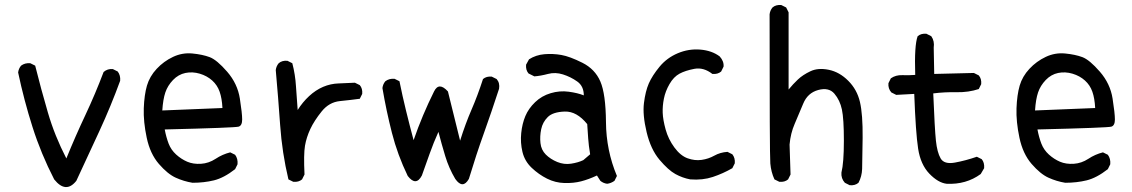

<svg xmlns="http://www.w3.org/2000/svg" viewBox="-20 -735 4540 770"><path d="M197.3 -15.6Q144.5 -118.2 110.4 -225.6Q76.2 -333 52.7 -444.3Q54.7 -460 64.5 -471.7Q80.1 -483.4 101.6 -481.4L121.1 -471.7Q144.5 -377.9 171.9 -284.2Q199.2 -190.4 246.1 -99.6Q282.2 -188.5 322.3 -273.4Q362.3 -358.4 395.5 -446.3Q411.1 -460 432.6 -458L452.1 -448.2Q463.9 -432.6 461.9 -411.1Q424.8 -309.6 378.9 -210Q333 -110.4 286.1 -9.8Q244.1 43 197.3 -15.6Z M752 -2Q716.8 -7.8 684.6 -22.5Q652.3 -37.1 617.2 -77.6Q582 -118.2 568.4 -182.6Q554.7 -247.1 556.6 -300.8Q558.6 -354.5 569.3 -391.6Q580.1 -428.7 608.4 -459Q636.7 -489.3 673.8 -506.8Q710.9 -524.4 751.5 -520.5Q792 -516.6 820.8 -505.9Q849.6 -495.1 891.1 -447.3Q932.6 -399.4 941.9 -339.8Q951.2 -280.3 951.2 -255.9Q951.2 -231.4 937 -227.1Q922.9 -222.7 640.6 -215.8Q646.5 -184.6 656.2 -159.2Q666 -133.8 686.5 -115.2Q707 -96.7 731 -86.4Q754.9 -76.2 786.1 -78.1Q817.4 -80.1 844.7 -98.1Q872.1 -116.2 903.3 -124L922.9 -114.3Q934.6 -98.6 932.6 -76.2L922.9 -56.6Q877.9 -21.5 837.9 -11.7Q797.9 -2 752 -2ZM872.1 -301.8Q870.1 -340.8 860.8 -367.2Q851.6 -393.6 831.1 -412.1Q810.5 -430.7 781.2 -439.5Q752 -448.2 723.6 -442.4Q695.3 -436.5 673.8 -414.1Q652.3 -391.6 643.1 -364.3Q633.8 -336.9 630.9 -292Z M1156.2 -5.9 1136.7 -15.6Q1111.3 -122.1 1103.5 -233.4Q1095.7 -344.7 1085.9 -454.1Q1087.9 -469.7 1097.7 -481.4Q1111.3 -493.2 1132.8 -491.2L1152.3 -481.4Q1164.1 -436.5 1167 -388.7Q1169.9 -340.8 1173.8 -293.9Q1193.4 -325.2 1219.7 -349.6Q1246.1 -374 1275.9 -386.7Q1305.7 -399.4 1337.9 -400.4Q1370.1 -401.4 1403.3 -403.3L1422.9 -393.6Q1434.6 -379.9 1432.6 -358.4L1422.9 -338.9Q1386.7 -334 1343.3 -329.6Q1299.8 -325.2 1270 -288.1Q1240.2 -251 1224.6 -217.8Q1209 -184.6 1203.1 -150.4Q1197.3 -116.2 1201.2 -35.2L1191.4 -15.6Q1177.7 -3.9 1156.2 -5.9Z M1805.7 -17.6Q1780.3 -60.5 1765.6 -108.9Q1751 -157.2 1738.3 -206.1Q1718.8 -163.1 1703.1 -118.7Q1687.5 -74.2 1671.9 -31.2Q1648.4 13.7 1615.2 -29.3Q1574.2 -114.3 1551.8 -202.1Q1529.3 -290 1513.7 -381.8Q1515.6 -397.5 1525.4 -409.2Q1541 -420.9 1562.5 -418.9L1582 -409.2Q1593.8 -350.6 1608.4 -291Q1623 -231.4 1638.7 -172.9Q1656.2 -223.6 1676.8 -272.5Q1697.3 -321.3 1720.7 -368.2Q1740.2 -408.2 1776.4 -368.2Q1788.1 -319.3 1800.8 -269.5Q1813.5 -219.7 1825.2 -170.9Q1846.7 -239.3 1871.1 -295.4Q1895.5 -351.6 1917 -418Q1930.7 -429.7 1952.1 -427.7L1971.7 -418Q1985.4 -402.3 1981.4 -378.9Q1950.2 -283.2 1919.9 -198.7Q1889.6 -114.3 1860.4 -17.6Q1835.9 25.4 1805.7 -17.6Z M2415 2Q2399.4 0 2387.7 -9.8L2374 -31.2Q2340.8 -15.6 2310.5 -7.8Q2280.3 0 2243.7 -1Q2207 -2 2173.8 -18.6Q2140.6 -35.2 2112.3 -62Q2084 -88.9 2075.2 -126Q2066.4 -163.1 2070.3 -201.2Q2074.2 -239.3 2086.9 -269.5Q2099.6 -299.8 2126 -325.2Q2152.3 -350.6 2188.5 -361.3Q2224.6 -372.1 2260.7 -367.2Q2296.9 -362.3 2321.3 -352.5Q2321.3 -389.6 2294.9 -408.2Q2268.6 -426.8 2237.8 -436.5Q2207 -446.3 2177.7 -438.5Q2148.4 -430.7 2123 -428.7L2099.6 -440.4Q2087.9 -454.1 2089.8 -475.6L2101.6 -497.1Q2128.9 -514.6 2163.1 -517.6Q2197.3 -520.5 2231 -514.6Q2264.6 -508.8 2315.4 -483.4Q2366.2 -458 2387.7 -408.2Q2409.2 -358.4 2410.2 -245.1Q2411.1 -131.8 2454.1 -29.3L2444.3 -9.8Q2430.7 0 2415 2ZM2319.3 -92.8 2346.7 -116.2Q2340.8 -151.4 2338.9 -179.7Q2336.9 -208 2335 -237.3Q2293 -289.1 2245.1 -287.6Q2197.3 -286.1 2176.8 -265.6Q2156.2 -245.1 2150.4 -216.8Q2144.5 -188.5 2147.5 -161.1Q2150.4 -133.8 2168.9 -115.2Q2187.5 -96.7 2214.8 -85.4Q2242.2 -74.2 2270.5 -78.6Q2298.8 -83 2319.3 -92.8Z M2748 -15.6Q2716.8 -21.5 2688.5 -37.1Q2660.2 -52.7 2625 -94.2Q2589.8 -135.7 2573.2 -205.1Q2556.6 -274.4 2562.5 -321.8Q2568.4 -369.1 2582 -400.4Q2595.7 -431.6 2625 -467.3Q2654.3 -502.9 2698.2 -521.5Q2742.2 -540 2788.6 -536.1Q2835 -532.2 2866.2 -508.8Q2883.8 -489.3 2881.8 -467.8L2872.1 -448.2Q2858.4 -436.5 2836.9 -438.5Q2801.8 -465.8 2765.1 -459Q2728.5 -452.1 2705.1 -439.5Q2681.6 -426.8 2665 -397.9Q2648.4 -369.1 2642.6 -339.8Q2636.7 -310.5 2637.7 -282.7Q2638.7 -254.9 2649.4 -215.8Q2660.2 -176.8 2684.6 -143.6Q2709 -110.4 2737.8 -100.1Q2766.6 -89.8 2793.9 -93.8Q2821.3 -97.7 2844.7 -110.8Q2868.2 -124 2897.5 -126L2917 -116.2Q2928.7 -101.6 2926.8 -80.1L2917 -60.5Q2879.9 -39.1 2838.9 -25.4Q2797.9 -11.7 2748 -15.6Z M3387.7 7.8 3368.2 -2Q3352.5 -19.5 3354.5 -43Q3364.3 -82 3364.3 -170.4Q3364.3 -258.8 3356.4 -295.9Q3348.6 -333 3326.2 -359.4Q3303.7 -385.7 3261.2 -374Q3218.8 -362.3 3201.2 -319.3Q3183.6 -276.4 3167 -238.3Q3150.4 -200.2 3146.5 -155.3L3150.4 -35.2L3140.6 -15.6Q3127 -3.9 3105.5 -5.9L3085.9 -15.6Q3072.3 -44.9 3069.3 -79.6Q3066.4 -114.3 3066.4 -677.7Q3068.4 -693.4 3078.1 -705.1Q3091.8 -716.8 3113.3 -714.8L3132.8 -705.1L3142.6 -685.5V-376Q3160.2 -397.5 3179.7 -416Q3199.2 -434.6 3230 -449.2Q3260.7 -463.9 3303.7 -455.1Q3346.7 -446.3 3381.8 -411.1Q3417 -376 3428.7 -326.2Q3440.4 -276.4 3439.5 -182.1Q3438.5 -87.9 3437.5 -57.6Q3436.5 -27.3 3422.9 -2Q3409.2 9.8 3387.7 7.8Z M3776.4 2Q3742.2 -2 3707 -38.6Q3671.9 -75.2 3662.1 -138.7Q3652.3 -202.1 3646.5 -358.4L3574.2 -354.5L3554.7 -364.3Q3541 -379.9 3543 -401.4L3552.7 -420.9Q3572.3 -434.6 3598.6 -433.6Q3625 -432.6 3650.4 -434.6Q3646.5 -553.7 3660.2 -589.8Q3673.8 -601.6 3695.3 -599.6L3714.8 -589.8Q3728.5 -570.3 3724.6 -543.9L3726.6 -438.5L3885.7 -442.4L3905.3 -432.6Q3917 -418.9 3915 -397.5L3905.3 -377.9Q3864.3 -364.3 3816.4 -365.2Q3768.6 -366.2 3722.7 -360.4Q3728.5 -217.8 3733.4 -170.9Q3738.3 -124 3752.4 -99.6Q3766.6 -75.2 3809.6 -83Q3852.5 -90.8 3897.5 -106.4L3917 -96.7Q3928.7 -83 3926.8 -60.5L3913.1 -37.1Q3883.8 -15.6 3849.6 -5.9Q3815.4 3.9 3776.4 2Z M4252 -2Q4216.8 -7.8 4184.6 -22.5Q4152.3 -37.1 4117.2 -77.6Q4082 -118.2 4068.4 -182.6Q4054.7 -247.1 4056.6 -300.8Q4058.6 -354.5 4069.3 -391.6Q4080.1 -428.7 4108.4 -459Q4136.7 -489.3 4173.8 -506.8Q4210.9 -524.4 4251.5 -520.5Q4292 -516.6 4320.8 -505.9Q4349.6 -495.1 4391.1 -447.3Q4432.6 -399.4 4441.9 -339.8Q4451.2 -280.3 4451.2 -255.9Q4451.2 -231.4 4437 -227.1Q4422.9 -222.7 4140.6 -215.8Q4146.5 -184.6 4156.2 -159.2Q4166 -133.8 4186.5 -115.2Q4207 -96.7 4231 -86.4Q4254.9 -76.2 4286.1 -78.1Q4317.4 -80.1 4344.7 -98.1Q4372.1 -116.2 4403.3 -124L4422.9 -114.3Q4434.6 -98.6 4432.6 -76.2L4422.9 -56.6Q4377.9 -21.5 4337.9 -11.7Q4297.9 -2 4252 -2ZM4372.1 -301.8Q4370.1 -340.8 4360.8 -367.2Q4351.6 -393.6 4331.1 -412.1Q4310.5 -430.7 4281.2 -439.5Q4252 -448.2 4223.6 -442.4Q4195.3 -436.5 4173.8 -414.1Q4152.3 -391.6 4143.1 -364.3Q4133.8 -336.9 4130.9 -292Z"/></svg>

Font: NaikaiFont
Style: Regular-Lite
Weight: 400
Version: Version 1.67